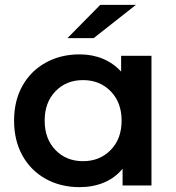

<svg xmlns="http://www.w3.org/2000/svg" viewBox="-20 -764 726 791"><path d="M604 -534V0H485V-69Q454 -31 408.5 -12Q363 7 308 7Q230 7 168.5 -27Q107 -61 72.5 -123Q38 -185 38 -267Q38 -349 72.5 -410.5Q107 -472 168.5 -506Q230 -540 308 -540Q360 -540 403.5 -522Q447 -504 479 -469V-534ZM481 -267Q481 -342 436 -388Q391 -434 322 -434Q253 -434 208.5 -388Q164 -342 164 -267Q164 -192 208.5 -146Q253 -100 322 -100Q391 -100 436 -146Q481 -192 481 -267ZM393 -744H540L366 -607H258Z"/></svg>

Font: CMG Sans SemiBold
Style: Regular
Weight: 600
Designer: Julieta Ulanovsky
Foundry: Julieta Ulanovsky
Version: Version 7.200